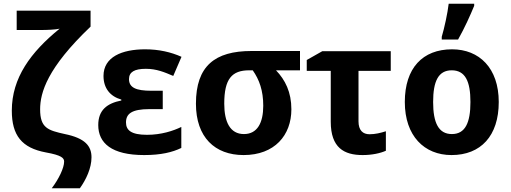

<svg xmlns="http://www.w3.org/2000/svg" viewBox="-20 -817 2723 1024"><path d="M468 22C468 -38 434 -80 326 -102C236 -122 194 -134 194 -234C194 -323 232 -455 463 -675V-760H69V-657H201C230 -657 278 -659 298 -664C144 -539 43 -402 43 -227C43 -95 96 -28 225 -4C309 11 322 26 322 45C322 78 294 137 256 187H406C439 141 468 80 468 22Z M848 -333H787C705 -333 668 -350 668 -395C668 -433 697 -450 758 -450C815 -450 857 -432 904 -412L948 -514C892 -539 828 -554 754 -554C630 -554 532 -513 532 -412C532 -347 567 -303 627 -286V-281C551 -266 504 -230 504 -150C504 -54 575 10 749 10C838 10 900 -5 947 -28V-140C904 -119 840 -98 764 -98C679 -98 652 -123 652 -164C652 -210 682 -235 777 -235H848Z M1534 -234C1534 -326 1501 -391 1452 -442H1580V-545H1321C1126 -545 1025 -465 1025 -264C1025 -85 1126 10 1279 10C1445 10 1534 -96 1534 -234ZM1176 -264C1176 -397 1217 -442 1309 -442H1328C1363 -392 1384 -334 1384 -253C1384 -163 1353 -102 1281 -102C1207 -102 1176 -167 1176 -264Z M2064 -544H1699L1616 -497V-439H1744V-168C1744 -29 1815 10 1914 10C1965 10 2009 0 2038 -13V-117C2010 -108 1981 -101 1951 -101C1915 -101 1892 -122 1892 -170V-439H2064Z M2336 -606H2423C2458 -668 2488 -735 2509 -786V-797H2373C2367 -746 2350 -668 2336 -621ZM2640 -273C2640 -454 2536 -554 2391 -554C2234 -554 2139 -454 2139 -273C2139 -92 2243 10 2388 10C2544 10 2640 -92 2640 -273ZM2290 -273C2290 -384 2318 -442 2389 -442C2461 -442 2489 -384 2489 -273C2489 -162 2461 -102 2390 -102C2319 -102 2290 -162 2290 -273Z"/></svg>

Font: Noto Sans Display
Style: Bold
Weight: 700
Designer: Monotype Design Team
Foundry: Monotype Imaging Inc.
Version: Version 1.900